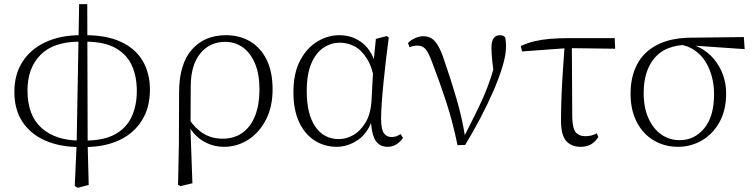

<svg xmlns="http://www.w3.org/2000/svg" viewBox="-20 -691 3617 922"><path d="M339 202 348 1 360 -671H399L401 3L406 197L353 211ZM362 15Q269 15 198.5 -15.5Q128 -46 88.5 -105Q49 -164 49 -250Q49 -334 88.5 -395Q128 -456 199.5 -489Q271 -522 366 -522L363 -491Q237 -491 174.5 -427.5Q112 -364 112 -257Q112 -136 180 -76Q248 -16 364 -16ZM388 15 389 -16Q477 -16 531.5 -45.5Q586 -75 611.5 -129Q637 -183 637 -254Q637 -325 612.5 -378Q588 -431 533.5 -461Q479 -491 388 -491L390 -522Q492 -522 561 -490Q630 -458 665 -399Q700 -340 700 -260Q700 -174 661 -112Q622 -50 552 -17.5Q482 15 388 15Z M835 196 839 5 840 -246Q840 -383 901 -452.5Q962 -522 1065 -522Q1131 -522 1181.5 -492Q1232 -462 1260.5 -404Q1289 -346 1289 -262Q1289 -178 1257 -116Q1225 -54 1172 -20Q1119 14 1056 14Q999 14 951.5 -16Q904 -46 878 -103H875L888 -119Q917 -74 957 -49.5Q997 -25 1049 -25Q1105 -25 1144.5 -53.5Q1184 -82 1205 -135Q1226 -188 1226 -261Q1226 -335 1204.5 -386Q1183 -437 1146 -463.5Q1109 -490 1062 -490Q987 -490 942 -434.5Q897 -379 896 -281L895 -97L894 -89L904 189L846 203Z M1597 14Q1538 14 1490.5 -16.5Q1443 -47 1416 -105.5Q1389 -164 1389 -247Q1389 -340 1421.5 -401Q1454 -462 1504.5 -492Q1555 -522 1609 -522Q1675 -522 1723.5 -482Q1772 -442 1794 -349H1802L1780 -296Q1768 -368 1742 -409.5Q1716 -451 1682.5 -468.5Q1649 -486 1613 -486Q1571 -486 1534.5 -462.5Q1498 -439 1475.5 -387.5Q1453 -336 1453 -253Q1453 -143 1494 -83Q1535 -23 1608 -23Q1642 -23 1676 -42Q1710 -61 1735 -102Q1760 -143 1764 -207L1774 -393L1785 -504L1837 -518L1847 -511Q1840 -461 1833.5 -404.5Q1827 -348 1821.5 -293.5Q1816 -239 1813 -194.5Q1810 -150 1810 -123Q1810 -71 1823 -52Q1836 -33 1860 -33Q1874 -33 1884 -37Q1894 -41 1904 -47L1915 -29Q1903 -10 1884 2Q1865 14 1841 14Q1802 14 1782.5 -17.5Q1763 -49 1760 -128H1772Q1748 -52 1699 -19Q1650 14 1597 14Z M2177 6Q2154 -107 2122 -204Q2090 -301 2058 -384Q2039 -437 2024 -454.5Q2009 -472 1986 -472Q1963 -472 1947 -464L1939 -484Q1953 -499 1973.5 -508Q1994 -517 2013 -517Q2038 -517 2055 -505Q2072 -493 2086.5 -466.5Q2101 -440 2115 -396Q2144 -313 2172 -217.5Q2200 -122 2215 -24H2202L2208 -34Q2235 -88 2258 -133.5Q2281 -179 2300.5 -223Q2320 -267 2336.5 -316.5Q2353 -366 2368 -427L2354 -311Q2347 -366 2343.5 -402Q2340 -438 2340 -462Q2340 -493 2350.5 -507.5Q2361 -522 2380 -522Q2390 -522 2396 -519Q2402 -516 2406 -511Q2408 -501 2409 -491Q2410 -481 2410 -469Q2410 -428 2393.5 -373Q2377 -318 2349.5 -254.5Q2322 -191 2287 -124.5Q2252 -58 2214 5Z M2487 -444 2481 -470Q2513 -485 2547 -493Q2581 -501 2622 -504.5Q2663 -508 2716 -508H2932L2934 -457L2706 -460ZM2769 14Q2723 14 2698.5 -14.5Q2674 -43 2674 -111Q2674 -170 2676.5 -232.5Q2679 -295 2683.5 -358Q2688 -421 2692 -481H2726L2728 -125Q2730 -71 2746 -54Q2762 -37 2790 -37Q2807 -37 2820.5 -40.5Q2834 -44 2846 -51L2853 -33Q2840 -11 2819 1.5Q2798 14 2769 14Z M3236 14Q3171 14 3119 -17Q3067 -48 3037.5 -105.5Q3008 -163 3008 -241Q3008 -322 3039.5 -382Q3071 -442 3135.5 -475.5Q3200 -509 3297 -510L3552 -513L3556 -455L3298 -473L3285 -476Q3176 -475 3123.5 -413Q3071 -351 3071 -245Q3071 -174 3094 -123Q3117 -72 3156 -45Q3195 -18 3244 -18Q3315 -18 3362 -75Q3409 -132 3409 -239Q3409 -284 3398 -324.5Q3387 -365 3366 -397.5Q3345 -430 3313.5 -451Q3282 -472 3240 -478L3250 -487Q3299 -484 3339 -463Q3379 -442 3407.5 -408.5Q3436 -375 3451.5 -332.5Q3467 -290 3467 -243Q3467 -161 3434.5 -103.5Q3402 -46 3349.5 -16Q3297 14 3236 14Z"/></svg>

Font: Noto Serif TC
Style: Regular
Weight: 200
Designer: Ryoko NISHIZUKA 西塚涼子 (kana & ideographs); Frank Grießhammer (Latin, Greek & Cyrillic); Wenlong ZHANG 张文龙 (bopomofo); San
Foundry: Adobe
Version: Version 2.001;hotconv 1.1.0;makeotfexe 2.6.0